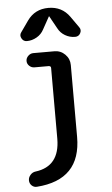

<svg xmlns="http://www.w3.org/2000/svg" viewBox="-64 -807 628 1076"><g transform="rotate(-5 250.0 -268.5)"><path d="M98.6 228.5Q82 229.5 69.8 217.8Q57.6 206.1 57.6 188.5Q57.6 171.9 69.8 158.2Q82 144.5 99.6 142.6Q235.4 125 236.3 -29.3V-427.7Q236.3 -438.5 224.6 -439.5H143.6Q127 -439.5 114.7 -451.2Q102.5 -462.9 102.5 -478.5Q102.5 -495.1 115.2 -507.3Q127.9 -519.5 143.6 -519.5H262.7Q297.9 -519.5 322.8 -494.6Q347.7 -469.7 347.7 -434.6V-30.3Q347.7 210.9 98.6 228.5ZM369.1 -704.1 413.1 -641.6Q424.8 -626 415.5 -607.9Q406.2 -589.8 385.7 -589.8Q355.5 -589.8 329.6 -605Q303.7 -620.1 290 -646.5L251 -716.8Q251 -717.8 250 -717.8Q249 -717.8 249 -716.8L210 -646.5Q196.3 -620.1 169.9 -605Q143.6 -589.8 114.3 -589.8Q94.7 -589.8 85 -607.9Q75.2 -626 86.9 -641.6L130.9 -704.1Q173.8 -764.6 250 -764.6Q326.2 -764.6 369.1 -704.1Z"/></g></svg>

Font: Rounded-X Mgen+ 1mn medium
Style: Regular
Weight: 500
Designer: [Source Han Sans]
Ryoko NISHIZUKA  (kana & ideographs); Paul D. Hunt (Latin, Greek & Cyrillic); Wenlong ZHANG  (bopomofo
Version: Version 1.059.20150602